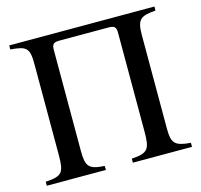

<svg xmlns="http://www.w3.org/2000/svg" viewBox="-98 -769 918 875"><g transform="rotate(-15 361.0 -331.0)"><path d="M703 0V-19C628 -25 614 -40 614 -111V-548C614 -625 629 -637 703 -643V-662H18V-643C95 -637 107 -626 107 -548V-122C107 -36 96 -24 18 -19V0H297L296 -19C222 -23 209 -40 209 -113V-591C209 -618 219 -624 245 -624H476C506 -624 512 -615 512 -588V-124C512 -40 502 -24 424 -19V0Z"/></g></svg>

Font: XITS Math
Style: Regular
Weight: 400
Designer: MicroPress Inc., with final additions and corrections provided by Coen Hoffman, Elsevier (retired)
Version: Version 1.302